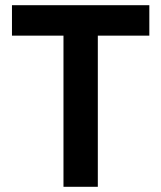

<svg xmlns="http://www.w3.org/2000/svg" viewBox="-20 -718 620 738"><path d="M356 -581V0H224V-581H26V-698H554V-581Z"/></svg>

Font: IBM Plex Sans KR SemiBold
Style: Regular
Weight: 600
Designer: Mike Abbink; Paul van der Laan; Pieter van Rosmalen; Wujin Sim; Chorong Kim; Dohee Lee;
Foundry: Sandoll Inc.
Version: Version 1.000